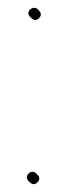

<svg xmlns="http://www.w3.org/2000/svg" viewBox="-20 -474 174 497"><path d="M54 -5C60.6 1.6 68 7 77 -2C86 -11 80.6 -18.4 74 -25C60.7 -38.3 40.7 -18.3 54 -5ZM58 -430C64.6 -423.4 72 -418 81 -427C90 -436 84.6 -443.4 78 -450C65 -461.7 44.4 -443.6 58 -430Z"/></svg>

Font: HoneyBee
Style: XLit
Weight: 200
Foundry: Cannot Into Space Fonts
Version: Version 0.89